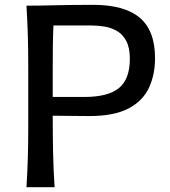

<svg xmlns="http://www.w3.org/2000/svg" viewBox="-20 -780 708 800"><path d="M90.3 0Q94.2 -62.5 95.9 -120.8Q97.7 -179.2 97.7 -249.5V-503.9Q97.7 -575.2 95.9 -634Q94.2 -692.9 90.3 -756.3Q139.6 -756.3 209.5 -758.1Q279.3 -759.8 368.7 -759.8Q498.5 -759.8 562.3 -706.1Q626 -652.3 626 -537.6Q626 -468.3 600.3 -413.6Q574.7 -358.9 514.6 -327.6Q454.6 -296.4 351.1 -296.4Q315.4 -296.4 273.2 -297.1Q231 -297.9 199.7 -297.9Q199.7 -218.3 201.2 -145.5Q202.6 -72.8 207.5 0ZM202.6 -673.8Q200.7 -628.9 200.2 -584.2Q199.7 -539.6 199.7 -488.3V-376H331.1Q430.2 -376 475.6 -413.1Q521 -450.2 521 -534.7Q521 -581.1 506.3 -608.9Q491.7 -636.7 467.8 -650.6Q443.8 -664.6 416 -669.2Q388.2 -673.8 361.8 -673.8Z"/></svg>

Font: Pinar-FD Medium
Style: Regular
Weight: 500
Designer: Amin Abedi
Version: Version 3.000